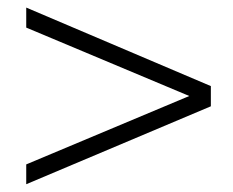

<svg xmlns="http://www.w3.org/2000/svg" viewBox="-20 -494 600 494"><path d="M47.5 -71 467 -247 47.5 -423V-474.5L522.5 -272.5V-220.5L47.5 -20Z"/></svg>

Font: HK Grotesk Light
Style: Italic
Weight: 300
Italic angle: -16°
Designer: Alfredo Marco Pradil
Foundry: Hanken Design Co.
Version: Version 3.001